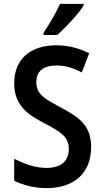

<svg xmlns="http://www.w3.org/2000/svg" viewBox="-20 -958 540 988"><path d="M204 -789V-778H275C318 -817 385 -888 410 -929V-938H289C268 -893 240 -843 204 -789ZM220 10C365 10 449 -71 449 -201C449 -310 391 -352 298 -402C213 -448 167 -470 167 -535C167 -591 202 -621 271 -621C312 -621 352 -611 401 -585L439 -684C382 -712 328 -725 271 -725C134 -725 53 -652 53 -529C53 -410 131 -365 208 -324C291 -280 334 -256 334 -191C334 -135 301 -94 219 -94C162 -94 109 -113 53 -141V-28C103 -3 162 10 220 10Z"/></svg>

Font: Noto Sans Mono ExtraCondensed SemiBold
Style: Regular
Weight: 600
Width: 2
Designer: Monotype Design Team
Foundry: Monotype Imaging Inc.
Version: Version 2.014